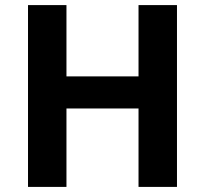

<svg xmlns="http://www.w3.org/2000/svg" viewBox="-20 -734 805 754"><path d="M675 0H524V-308H241V0H90V-714H241V-434H524V-714H675Z"/></svg>

Font: Noto Sans Tai Tham
Style: Regular
Weight: 400
Designer: Monotype Design Team 2013. Revised by David WIlliams 2020
Foundry: Monotype Imaging Inc.
Version: Version 2.002